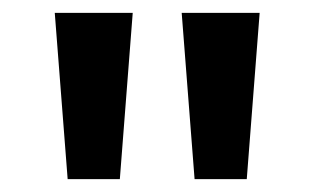

<svg xmlns="http://www.w3.org/2000/svg" viewBox="-20 -734 488 298"><path d="M186 -714 166 -456H85L65 -714ZM383 -714 363 -456H282L262 -714Z"/></svg>

Font: Noto Sans Armenian SemiBold
Style: Regular
Weight: 600
Designer: Monotype Design Team
Foundry: Monotype Imaging Inc.
Version: Version 2.007